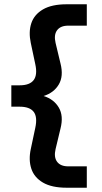

<svg xmlns="http://www.w3.org/2000/svg" viewBox="-20 -770 479 898"><path d="M292 108Q222 108 181 84Q140 60 126.5 19Q113 -22 124 -73L145 -172Q156 -223 137.5 -247Q119 -271 72 -271H33V-371H72Q119 -371 137.5 -395.5Q156 -420 145 -470L124 -569Q113 -621 126.5 -661.5Q140 -702 181 -726Q222 -750 292 -750H386V-650H299Q263 -650 247 -628.5Q231 -607 240 -569L263 -473Q278 -414 255 -375Q232 -336 184 -321Q232 -306 255 -267Q278 -228 263 -169L240 -73Q231 -35 247 -13.5Q263 8 299 8H386V108Z"/></svg>

Font: Instrument Sans SemiBold
Style: Regular
Weight: 600
Designer: Rodrigo Fuenzalida
Foundry: fragTYPE
Version: Version 1.000;gftools[0.9.28]